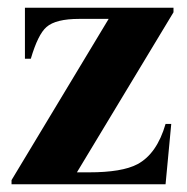

<svg xmlns="http://www.w3.org/2000/svg" viewBox="-20 -476 484 496"><path d="M428.2 -444.3 178.7 -30.8H210Q295.4 -30.8 335 -51.8Q385.3 -78.6 407.7 -155.8H422.4L407.7 0H9.8V-10.7L260.7 -427.2H184.6Q124 -427.2 100.1 -406.2Q78.1 -387.2 59.6 -324.2H44.4V-456.1H428.2Z"/></svg>

Font: Dai Banna SIL Light
Style: Bold
Weight: 700
Designer: Victor Gaultney
Foundry: SIL International
Version: Version 2.001